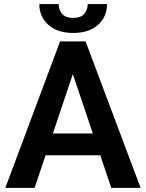

<svg xmlns="http://www.w3.org/2000/svg" viewBox="-20 -912 707 932"><path d="M520 0 466.8 -158.2H201.2L147.9 0H5.9L271.5 -710.9H395.5L662.6 0ZM236.8 -264.2H430.7L333.5 -552.2ZM405.8 -892.1H499.5Q499.5 -830.1 455.3 -791Q411.1 -752 335.4 -752Q259.8 -752 215.3 -791Q170.9 -830.1 170.9 -892.1H264.6Q264.6 -865.7 280.8 -845.5Q296.9 -825.2 335.4 -825.2Q373.5 -825.2 389.6 -845.5Q405.8 -865.7 405.8 -892.1Z"/></svg>

Font: Vazirmatn RD SemiBold
Style: Regular
Weight: 600
Designer: Saber Rastikerdar
Foundry: Saber Rastikerdar
Version: Version 32.102